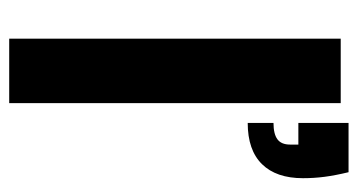

<svg xmlns="http://www.w3.org/2000/svg" viewBox="-200 -577 777 417"><g transform="rotate(90 188.5 -368.5)"><path d="M64 0V-720H204V0ZM247 -518V-574Q271 -574 282.5 -582.5Q294 -591 294 -610V-628H247V-737H354Q361 -708 364 -685Q367 -662 367 -638Q367 -580 336.5 -549Q306 -518 247 -518Z"/></g></svg>

Font: DM Sans 24pt ExtraBold
Style: Regular
Weight: 800
Designer: Colophon Foundry, Jonny Pinhorn
Foundry: Colophon Foundry
Version: Version 4.004;gftools[0.9.30]